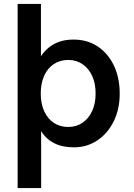

<svg xmlns="http://www.w3.org/2000/svg" viewBox="-20 -740 684 980"><path d="M70 220V-720H189V-453Q205 -477 227.5 -496Q250 -515 281.5 -526.5Q313 -538 355 -538Q427 -538 480 -502Q533 -466 562 -404Q591 -342 591 -262Q591 -183 560.5 -121Q530 -59 477 -23.5Q424 12 357 12Q298 12 256 -9.5Q214 -31 190 -71V220ZM329 -92Q369 -92 400.5 -113Q432 -134 450 -172.5Q468 -211 468 -263Q468 -315 450 -353.5Q432 -392 400.5 -413Q369 -434 329 -434Q286 -434 254.5 -413Q223 -392 205.5 -353.5Q188 -315 188 -263Q188 -211 205.5 -172.5Q223 -134 254.5 -113Q286 -92 329 -92Z"/></svg>

Font: DM Sans 9pt
Style: Semibold
Weight: 600
Designer: Colophon Foundry, Jonny Pinhorn
Foundry: Colophon Foundry
Version: Version 4.004;gftools[0.9.30]